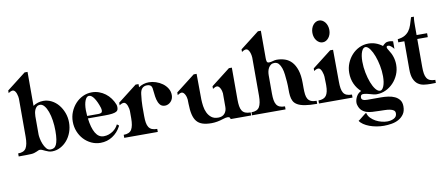

<svg xmlns="http://www.w3.org/2000/svg" viewBox="-89 -1189 4332 1872"><g transform="rotate(-10 2077.0 -253.5)"><path d="M249 -814V-478Q295 -509 351 -509Q394 -509 432.5 -489Q471 -469 499.5 -434.5Q528 -400 545 -354.5Q562 -309 562 -259Q562 -208 545.5 -162.5Q529 -117 500 -83Q471 -49 432.5 -29Q394 -9 351 -9Q333 -9 316.5 -14.5Q300 -20 285.5 -27Q271 -34 258.5 -39.5Q246 -45 236 -45Q227 -45 218.5 -41Q210 -37 199.5 -32.5Q189 -28 176 -24Q163 -20 145 -19Q128 -18 97 -17.5Q66 -17 21 -17V-47Q79 -47 100 -82.5Q121 -118 121 -193V-571Q121 -578 118.5 -593Q116 -608 110.5 -623Q105 -638 96 -649Q87 -660 75 -660Q57 -660 32 -642V-668L220 -814ZM249 -193Q249 -181 254 -154Q259 -127 270 -99.5Q281 -72 298 -51Q315 -30 340 -30Q358 -30 372.5 -37.5Q387 -45 396.5 -64Q406 -83 411.5 -116.5Q417 -150 417 -201Q417 -255 409.5 -304.5Q402 -354 388 -392.5Q374 -431 354.5 -454Q335 -477 312 -477Q293 -477 281 -466.5Q269 -456 262 -441Q255 -426 252 -408Q249 -390 249 -375Z M831 -509Q867 -509 901 -497Q935 -485 963.5 -463.5Q992 -442 1013.5 -412.5Q1035 -383 1048 -349Q1052 -337 1052 -323Q1052 -310 1048.5 -299Q1045 -288 1031.5 -280.5Q1018 -273 990.5 -269Q963 -265 916 -265H750Q761 -171 791.5 -119Q822 -67 873 -67Q899 -67 922 -75Q945 -83 964 -96Q983 -109 996.5 -125.5Q1010 -142 1018 -159L1037 -144Q1036 -141 1035 -139Q1034 -137 1033 -135Q1003 -78 950 -43.5Q897 -9 831 -9Q783 -9 740.5 -29Q698 -49 666.5 -83Q635 -117 617 -162.5Q599 -208 599 -259Q599 -310 617.5 -355Q636 -400 667.5 -434.5Q699 -469 741 -489Q783 -509 831 -509ZM747 -290H858Q875 -290 886 -295.5Q897 -301 897 -320Q897 -325 896 -331Q895 -337 893 -345Q874 -405 849 -442.5Q824 -480 798 -480Q774 -480 759 -443.5Q744 -407 744 -347Q744 -320 747 -290Z M1166 -193V-266Q1166 -273 1163.5 -287.5Q1161 -302 1155.5 -317Q1150 -332 1141 -343Q1132 -354 1120 -354Q1101 -354 1077 -337V-363L1265 -509H1294V-478Q1340 -509 1396 -509Q1429 -509 1464.5 -497.5Q1500 -486 1529 -465Q1558 -444 1576.5 -414Q1595 -384 1595 -347Q1595 -328 1588.5 -311.5Q1582 -295 1570.5 -283Q1559 -271 1544 -264Q1529 -257 1513 -257Q1480 -257 1463 -279Q1446 -301 1438.5 -331.5Q1431 -362 1428.5 -394.5Q1426 -427 1422 -448Q1414 -483 1374 -483Q1312 -483 1303 -409Q1294 -337 1294 -290V-193Q1294 -155 1298.5 -127.5Q1303 -100 1314.5 -82Q1326 -64 1346 -55.5Q1366 -47 1398 -47V-17H1066V-47Q1124 -47 1145 -82.5Q1166 -118 1166 -193Z M1869 -509 1871 -255Q1872 -224 1877 -188.5Q1882 -153 1896.5 -122.5Q1911 -92 1936.5 -72Q1962 -52 2004 -52Q2045 -52 2067 -77.5Q2089 -103 2089 -142V-278Q2088 -287 2085 -300Q2082 -313 2076 -325Q2070 -337 2061.5 -345.5Q2053 -354 2043 -354Q2026 -354 2001 -337V-363L2189 -509H2218V-193Q2218 -155 2222.5 -127.5Q2227 -100 2238.5 -82Q2250 -64 2270.5 -55.5Q2291 -47 2323 -47V-17H2106H2119Q2119 -40 2092 -40Q2075 -40 2048 -31Q1985 -10 1930 -10Q1877 -10 1841 -22Q1805 -34 1783.5 -60.5Q1762 -87 1752 -130Q1742 -173 1741 -235L1740 -278Q1739 -287 1736 -300Q1733 -313 1727 -325Q1721 -337 1712.5 -345.5Q1704 -354 1694 -354Q1677 -354 1652 -337V-363L1840 -509Z M2431 -193V-571Q2431 -578 2428.5 -593Q2426 -608 2420.5 -623Q2415 -638 2406 -649Q2397 -660 2385 -660Q2367 -660 2342 -642V-668L2530 -814H2559V-542Q2559 -522 2563 -509Q2567 -496 2584 -496Q2602 -496 2622.5 -502.5Q2643 -509 2661 -509Q2704 -509 2742.5 -496Q2781 -483 2809.5 -452Q2838 -421 2855 -369.5Q2872 -318 2872 -241V-193Q2872 -156 2875.5 -128.5Q2879 -101 2890 -83Q2901 -65 2921.5 -56Q2942 -47 2976 -47V-17Q2902 -17 2855.5 -25Q2809 -33 2782 -49Q2755 -65 2743.5 -88Q2732 -111 2728.5 -140Q2725 -169 2725.5 -204Q2726 -239 2723 -280Q2720 -316 2716 -352Q2712 -388 2702 -417Q2692 -446 2676 -464Q2660 -482 2633 -482Q2613 -482 2599 -472Q2585 -462 2576 -446.5Q2567 -431 2563 -412Q2559 -393 2559 -375V-193Q2559 -155 2563.5 -127.5Q2568 -100 2579.5 -82Q2591 -64 2611 -55.5Q2631 -47 2663 -47V-17H2331V-47Q2389 -47 2410 -82.5Q2431 -118 2431 -193Z M3220 -509 3222 -193Q3222 -155 3226.5 -127.5Q3231 -100 3242 -82Q3253 -64 3273.5 -55.5Q3294 -47 3326 -47V-17H2994V-47Q3049 -47 3071.5 -78.5Q3094 -110 3094 -178V-193L3092 -266Q3092 -273 3089 -287.5Q3086 -302 3080.5 -317Q3075 -332 3066.5 -343Q3058 -354 3046 -354Q3027 -354 3003 -337V-363L3191 -509ZM3134 -814Q3152 -814 3167 -805.5Q3182 -797 3193.5 -782.5Q3205 -768 3211.5 -748Q3218 -728 3218 -706Q3218 -683 3211.5 -663.5Q3205 -644 3193.5 -629.5Q3182 -615 3167 -606.5Q3152 -598 3134 -598Q3116 -598 3101 -606.5Q3086 -615 3074.5 -629.5Q3063 -644 3056.5 -663.5Q3050 -683 3050 -706Q3050 -728 3056.5 -748Q3063 -768 3074.5 -782.5Q3086 -797 3101 -805.5Q3116 -814 3134 -814Z M3358 61Q3355 52 3355 40Q3355 10 3371.5 -21Q3388 -52 3420 -66Q3381 -100 3358.5 -149.5Q3336 -199 3336 -259Q3336 -310 3354.5 -355Q3373 -400 3404.5 -434.5Q3436 -469 3478 -489Q3520 -509 3568 -509Q3643 -509 3706 -461Q3719 -476 3734 -485.5Q3749 -495 3772 -495Q3788 -495 3811 -489V-414Q3797 -432 3782.5 -443.5Q3768 -455 3755 -455Q3739 -455 3739 -441Q3739 -431 3754 -409Q3801 -339 3801 -259Q3801 -207 3781.5 -161.5Q3762 -116 3729.5 -82Q3697 -48 3654.5 -28Q3612 -8 3565 -8Q3548 -8 3533 -12Q3518 -16 3502 -20.5Q3486 -25 3469 -29Q3452 -33 3433 -33Q3407 -33 3407 -2Q3407 29 3464 29H3599Q3635 29 3671 34Q3707 39 3735.5 52.5Q3764 66 3782 90Q3800 114 3800 153Q3800 200 3779.5 229.5Q3759 259 3727.5 276.5Q3696 294 3657 300.5Q3618 307 3581 307Q3545 307 3508 300.5Q3471 294 3439 282Q3407 270 3382 253Q3357 236 3345 216Q3348 216 3360.5 206Q3373 196 3387.5 184.5Q3402 173 3414.5 163Q3427 153 3431 153Q3438 183 3459.5 205Q3481 227 3508 241.5Q3535 256 3565 263.5Q3595 271 3620 271Q3658 271 3687 255.5Q3716 240 3716 207Q3716 187 3702 177Q3688 167 3665 162.5Q3642 158 3613.5 157.5Q3585 157 3555 156Q3524 155 3493 153.5Q3462 152 3435.5 143.5Q3409 135 3388.5 116Q3368 97 3358 61ZM3540 -480H3534Q3511 -480 3496 -443Q3481 -406 3481 -345Q3481 -290 3492 -235Q3503 -180 3520 -135.5Q3537 -91 3559 -63.5Q3581 -36 3603 -36Q3625 -36 3640 -73Q3655 -110 3655 -171Q3655 -223 3644.5 -276.5Q3634 -330 3617.5 -374Q3601 -418 3580.5 -447Q3560 -476 3540 -480Z M3919 -193V-470H3859V-501Q3902 -506 3928.5 -521Q3955 -536 3972.5 -559.5Q3990 -583 4001 -616Q4012 -649 4024 -690H4052Q4048 -664 4047.5 -639Q4047 -614 4047 -596V-509H4151V-470H4047V-193Q4047 -155 4051.5 -127.5Q4056 -100 4067.5 -82Q4079 -64 4099 -55.5Q4119 -47 4151 -47V-17Q4138 -17 4125 -16.5Q4112 -16 4098 -16Q4065 -16 4033 -20.5Q4001 -25 3975.5 -43Q3950 -61 3934.5 -96.5Q3919 -132 3919 -193Z"/></g></svg>

Font: CatShop
Style: Regular
Weight: 400
Designer: Peter Wiegel
Foundry: Peter Wiegel
Version: Version 1.000 2009 initial release